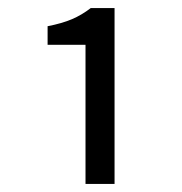

<svg xmlns="http://www.w3.org/2000/svg" viewBox="-20 -897 451 476"><path d="M192 -441V-786H98V-832Q134 -839 158.5 -849.5Q183 -860 205 -877H264V-441Z"/></svg>

Font: Noto Sans SC Thin
Style: Regular
Weight: 400
Version: Version 2.004-H2;hotconv 1.0.118;makeotfexe 2.5.65603